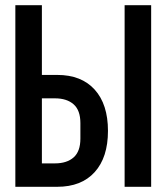

<svg xmlns="http://www.w3.org/2000/svg" viewBox="-20 -718 640 738"><path d="M39 -698H141V-430H200Q293 -430 344 -373.5Q395 -317 395 -215Q395 -113 344 -56.5Q293 0 200 0H39ZM191 -90Q237 -90 263 -113Q289 -136 289 -185V-245Q289 -294 263 -317Q237 -340 191 -340H141V-90ZM459 0V-698H561V0Z"/></svg>

Font: IBM Plex Mono Medium
Style: Regular
Weight: 500
Monospace: yes
Designer: Mike Abbink, Paul van der Laan, Pieter van Rosmalen
Foundry: Bold Monday
Version: Version 2.3